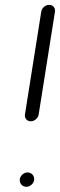

<svg xmlns="http://www.w3.org/2000/svg" viewBox="-20 -728 241 770"><path d="M70.4 -28.6C54.9 -15.1 57.6 2.8 65.3 11.9C73 20.9 89.9 26.5 105.5 13.5C121.4 0.3 118.6 -17.7 111.2 -26.8C103.7 -35.9 86.3 -42.3 70.4 -28.6ZM135.1 -269 200.4 -681C202.8 -696.6 192.2 -708.5 177.2 -708.5C162.2 -708.5 147.8 -696.6 145.4 -681L80.1 -269C77.7 -254 88.2 -241.5 103.2 -241.5C118.3 -241.5 132.7 -254 135.1 -269Z"/></svg>

Font: MewTooHand
Style: BdIta
Weight: 400
Designer: Mew Too, Robert Jablonski
Version: Version 0.77